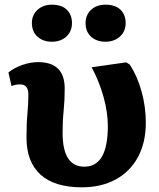

<svg xmlns="http://www.w3.org/2000/svg" viewBox="-20 -786 679 819"><path d="M329 13Q213 13 153 -41Q93 -95 93 -199Q93 -260 97 -301.5Q101 -343 101 -383Q101 -426 66 -426Q46 -426 29 -419L16 -477Q41 -497 75.5 -509Q110 -521 143 -521Q256 -521 256 -408Q256 -357 251.5 -314Q247 -271 247 -219Q247 -75 340 -75Q440 -75 440 -248Q440 -306 422 -371.5Q404 -437 371 -499L518 -520L533 -511Q566 -461 584 -395.5Q602 -330 602 -263Q602 -178 568.5 -116Q535 -54 473.5 -20.5Q412 13 329 13ZM430 -608Q392 -608 368.5 -629.5Q345 -651 345 -688Q345 -722 368.5 -744Q392 -766 430 -766Q472 -766 494 -744.5Q516 -723 516 -688Q516 -652 491.5 -630Q467 -608 430 -608ZM201 -608Q164 -608 140 -629.5Q116 -651 116 -688Q116 -722 140 -744Q164 -766 201 -766Q243 -766 265 -744.5Q287 -723 287 -688Q287 -652 263 -630Q239 -608 201 -608Z"/></svg>

Font: Literata
Style: Bold
Weight: 700
Designer: Latin by Veronika Burian and Jose Scaglione. Greek by Irene Vlachou. Cyrillic by Vera Evstafieva.
Foundry: TypeTogether
Version: Version 3.103; ttfautohint (v1.8.4.7-5d5b);gftools[0.9.29]